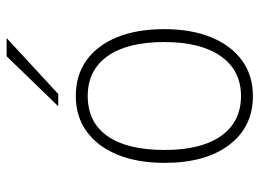

<svg xmlns="http://www.w3.org/2000/svg" viewBox="-122 -650 784 580"><g transform="rotate(-90 270.0 -360.0)"><path d="M270 12Q176.5 12 122.2 -59.8Q68 -131.5 68 -255Q68 -337 92.8 -397.2Q117.5 -457.5 162.8 -490.2Q208 -523 270 -523Q332.5 -523 377.8 -490.8Q423 -458.5 447.5 -398.5Q472 -338.5 472 -256Q472 -174 447.2 -113.8Q422.5 -53.5 377.2 -20.8Q332 12 270 12ZM270 -24Q347.5 -24 390.2 -85Q433 -146 433 -256Q433 -367 390.5 -427Q348 -487 270 -487Q190.5 -487 148.8 -427.2Q107 -367.5 107 -255Q107 -144 149.5 -84Q192 -24 270 -24ZM239 -576 390 -732H445L276 -576Z"/></g></svg>

Font: Overpass Thin
Style: Regular
Weight: 250
Designer: Delve Withrington, Dave Bailey, Thomas Jockin
Foundry: Delve Fonts LLC
Version: Version 4.000